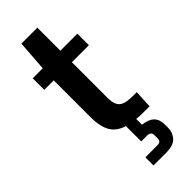

<svg xmlns="http://www.w3.org/2000/svg" viewBox="-299 -725 994 994"><g transform="rotate(-45 198.0 -228.0)"><path d="M100.6 -169.4V-439.9H31.2V-524.4H104.5L116.7 -692.9H233.4V-524.4H357.9V-439.9H233.4V-179.2Q233.4 -130.4 254.6 -111.6Q275.9 -92.8 335.9 -92.8H361.3L356.4 5.9H320.3Q241.2 5.9 192.9 -9.8Q144.5 -25.4 122.6 -63.7Q100.6 -102.1 100.6 -169.4ZM154.3 236.8V177.2H241.2Q256.8 177.2 262.7 170.7Q268.6 164.1 268.6 154.8V126.5Q268.6 116.7 261.7 110.4Q254.9 104 241.2 104H197.3V-14.6H261.2V45.4Q305.2 50.3 325.4 70.8Q345.7 91.3 345.7 127.9V152.3Q345.7 187 323.2 211.9Q300.8 236.8 245.6 236.8Z"/></g></svg>

Font: Monda
Style: Bold
Weight: 700
Designer: Vernon Adams
Foundry: Vernon Adams
Version: Version 2.100; ttfautohint (v1.8.3)